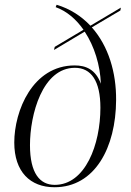

<svg xmlns="http://www.w3.org/2000/svg" viewBox="-20 -777 551 807"><path d="M209 10C379 10 467 -157 468 -356C469 -472 436 -583 366 -662L486 -733L488 -745L360 -669C322 -709 275 -740 218 -757L214 -747C261 -730 300 -696 331 -652L210 -580L207 -567L336 -644C377 -582 401 -503 404 -425C382 -485 341 -502 294 -502C117 -502 40 -311 40 -178C40 -55 107 10 209 10ZM210 0C148 0 106 -48 106 -167C106 -295 158 -492 295 -492C363 -492 402 -437 402 -324C402 -170 339 0 210 0Z"/></svg>

Font: Noto Serif Display SemiCondensed Light
Style: Italic
Weight: 300
Width: 4
Italic angle: -12°
Designer: Monotype Design Team
Foundry: Monotype Imaging Inc.
Version: Version 2.009